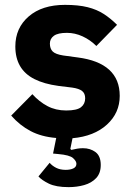

<svg xmlns="http://www.w3.org/2000/svg" viewBox="-20 -557 544 789"><path d="M262 212Q210 212 180.5 197.5Q151 183 138 168L184 112Q194 124 210.5 132.5Q227 141 250 141Q269 141 281.5 135Q294 129 294 116Q294 105 280 92.5Q266 80 219 76L198 74L211 10Q150 5 105.5 -18.5Q61 -42 26 -82L113 -170Q141 -139 175 -121Q209 -103 252 -103Q296 -103 313 -116.5Q330 -130 330 -153Q330 -173 317.5 -183Q305 -193 277 -197L220 -204Q161 -212 121.5 -232Q82 -252 62.5 -285.5Q43 -319 43 -366Q43 -442 98 -489.5Q153 -537 247 -537Q302 -537 340 -527.5Q378 -518 406.5 -499.5Q435 -481 461 -455L376 -368Q351 -393 319.5 -407.5Q288 -422 255 -422Q218 -422 201.5 -410Q185 -398 185 -378Q185 -357 196.5 -345.5Q208 -334 240 -329L299 -321Q385 -310 428.5 -270.5Q472 -231 472 -163Q472 -93 419.5 -45Q367 3 278 11L269 55L273 59Q285 56 297 54Q309 52 321 52Q351 52 372.5 68Q394 84 394 121Q394 155 375 175Q356 195 326 203.5Q296 212 262 212Z"/></svg>

Font: IBM Plex Sans
Style: Regular
Weight: 400
Designer: Mike Abbink, Paul van der Laan, Pieter van Rosmalen
Foundry: Bold Monday
Version: Version 3.201